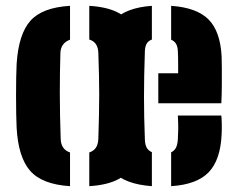

<svg xmlns="http://www.w3.org/2000/svg" viewBox="-20 -629 810 658"><path d="M37 -191Q36 -210 35.5 -239.2Q35 -268.5 35 -301.2Q35 -334 35.5 -363Q36 -392 37 -410Q43.5 -512 84.2 -557.8Q125 -603.5 220 -609V-493Q203.5 -487 195.5 -475.2Q187.5 -463.5 187 -448Q186 -417.5 185.5 -382.2Q185 -347 185 -309Q185 -271 185.8 -231.8Q186.5 -192.5 188 -153Q188.5 -135.5 196.2 -123.8Q204 -112 220 -106.5V9Q124 3 83.2 -43.8Q42.5 -90.5 37 -191ZM286 9V-106.5Q302 -112 309.2 -123.8Q316.5 -135.5 317 -153Q318.5 -197.5 319.2 -234.2Q320 -271 320 -304.8Q320 -338.5 319.2 -373.2Q318.5 -408 317 -448Q316.5 -465 309.2 -476.8Q302 -488.5 286 -493.5V-609Q351.5 -605 389.8 -583Q428 -561 446.2 -518.5Q464.5 -476 468 -410Q469 -391 469.8 -361.5Q470.5 -332 470.5 -299.5Q470.5 -267 469.8 -238Q469 -209 468 -191Q464 -124 445.8 -81.2Q427.5 -38.5 389.2 -16.8Q351 5 286 9ZM323.5 -168Q322 -191.5 321.5 -228.5Q321 -265.5 321 -305.8Q321 -346 321.8 -379.8Q322.5 -413.5 323.5 -430Q330 -519 371.5 -561Q413 -603 500.5 -609V-493.5Q488 -489 482.5 -479Q477 -469 476.5 -453Q475 -407.5 474.2 -369.8Q473.5 -332 473.5 -297.5Q473.5 -263 474.2 -227.8Q475 -192.5 476.5 -151Q477 -134 482.5 -123.5Q488 -113 500.5 -107.5V9Q409 2.5 369 -39.8Q329 -82 323.5 -168ZM566.5 9V-107Q578 -112.5 583.2 -123.2Q588.5 -134 589.5 -152Q590.5 -167 590.8 -185.5Q591 -204 589.5 -233H738.5Q739.5 -227 740 -205.8Q740.5 -184.5 739.5 -168Q735.5 -80.5 695 -38.5Q654.5 3.5 566.5 9ZM522.5 -275V-378H590.5Q590.5 -395 590.5 -410.5Q590.5 -426 590.2 -437.2Q590 -448.5 589.5 -453Q589 -469 583.5 -478.5Q578 -488 566.5 -493V-609Q654.5 -603 694.8 -562.2Q735 -521.5 739.5 -436Q740 -424 740.2 -396.5Q740.5 -369 740.2 -336Q740 -303 738.5 -275Z"/></svg>

Font: Big Shoulders Stencil Text Thin Black
Style: Regular
Weight: 900
Version: Version 2.001